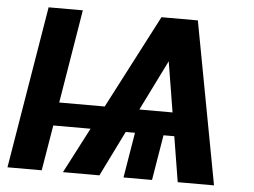

<svg xmlns="http://www.w3.org/2000/svg" viewBox="-51 -792 1134 857"><g transform="rotate(5 515.5 -363.5)"><path d="M286.2 -727.3H132.8L12.1 0H165.5L199.6 -203.8H366.5L260.7 0H424L524.1 -203.1H565.7L532 0H659.8L693.5 -203.1H741.8L774.9 0H937.5L801.5 -727.3H638.5L420.8 -308.2H217ZM576 -308.2 687.9 -534.1 724.8 -308.2Z"/></g></svg>

Font: Margiela Sans
Style: Bold Italic
Weight: 700
Italic angle: -9.39999°
Designer: Stefan Endress, Andreas Faust
Version: Version 1.100;FEAKit 1.0